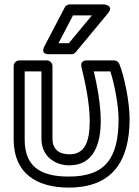

<svg xmlns="http://www.w3.org/2000/svg" viewBox="-20 -811 631 871"><path d="M292 -10C158.6 -10 92 -59 92 -178V-487H168V-181C168 -106.2 224.6 -61 295 -61C407 -61 437 -161.7 437 -262C437 -339.5 420.1 -424.7 405.7 -487H480.6C498.3 -434 518 -331.9 518 -272C518 -93.9 458.5 -10 292 -10ZM292 40C488.7 40 568 -78.4 568 -272C568 -348.8 543.5 -467 521.1 -521.5C517.6 -530.1 508.3 -537 498 -537H374C341.6 -537 348.8 -509.6 349.7 -506.1C365.7 -440.7 387 -344.8 387 -262C387 -163.8 362.6 -111 295 -111C246 -111 218 -136 218 -181V-512C218 -522.7 208.1 -537 193 -537H67C56.3 -537 42 -527.1 42 -512V-178C42 -27.4 143 40 292 40ZM292.3 -615H245.3L311.1 -741H396.8ZM304 -565C311.1 -565 318.5 -568.3 323.2 -574L469.2 -750C501 -788.3 450 -791 450 -791H296C287.5 -791 278.2 -785.9 273.8 -777.6L181.8 -601.6C160.7 -561 204 -565 204 -565Z"/></svg>

Font: Fog Sans
Style: Outline
Weight: 700
Foundry: Intel Corporation
Version: Version 1.00